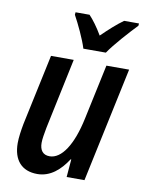

<svg xmlns="http://www.w3.org/2000/svg" viewBox="-86 -820 669 891"><g transform="rotate(10 248.0 -375.0)"><path d="M262 -600H368C395 -641 462 -715 495 -749L496 -760H426C395 -738 362 -708 326 -673C305 -709 282 -740 263 -760H197L196 -748C217 -710 249 -643 262 -600ZM152 10C213 10 259 -31 293 -84H296L289 0H373L488 -541H381L326 -283C299 -154 250 -81 194 -81C162 -81 147 -102 147 -136C147 -156 152 -181 157 -209L227 -541H120L49 -208C43 -176 38 -142 38 -116C38 -36 78 10 152 10Z"/></g></svg>

Font: Noto Sans Display SemiCondensed Medium
Style: Italic
Weight: 500
Width: 4
Italic angle: -12°
Designer: Monotype Design Team
Foundry: Monotype Imaging Inc.
Version: Version 1.900